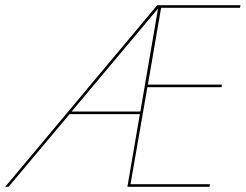

<svg xmlns="http://www.w3.org/2000/svg" viewBox="-43 -720 947 740"><path d="M566 -687 498 -290H233ZM525 -384H811L812 -394H527L578 -690H882L884 -700H580H568H563L-23 0H-10L225 -280H496L448 0H455H458H765L766 -10H460Z"/></svg>

Font: Jost* 200 Hairline Italic
Style: Italic
Weight: 100
Italic angle: -10°
Version: Version 3.200; ttfautohint (v0.97) -l 8 -r 50 -G 200 -x 14 -